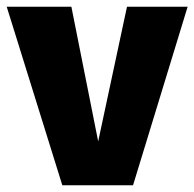

<svg xmlns="http://www.w3.org/2000/svg" viewBox="-30 -553 580 573"><path d="M367 0H156L-10 -533H183L263 -131L349 -533H530Z"/></svg>

Font: Trujillo ExtraBold
Style: Regular
Weight: 800
Designer: Fira Sans original fonts by bBox Type GmbH, Carrois Corporate GbR, & Edenspiekermann AG / Changes by Cristiano Sobral
Foundry: Fira Sans original fonts by bBox Type GmbH, Carrois Corporate GbR, & Edenspiekermann AG / Changes by Cristiano Sobral
Version: Version 4.301;July 28, 2020;FontCreator 13.0.0.2655 64-bit